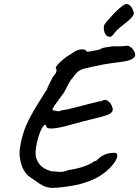

<svg xmlns="http://www.w3.org/2000/svg" viewBox="-20 -889 684 943"><path d="M233 34Q202 32 173.5 12.5Q145 -7 119 -25Q102 -42 92.5 -61.5Q83 -81 78 -113Q74 -132 78 -162Q82 -192 91 -223Q100 -254 108 -272Q120 -300 138.5 -332.5Q157 -365 175.5 -394.5Q194 -424 205 -442Q212 -449 211.5 -449.5Q211 -450 211 -450Q211 -455 221.5 -475.5Q232 -496 240 -512Q255 -528 257 -538Q259 -548 254 -554Q252 -558 262 -570Q272 -582 290.5 -597.5Q309 -613 332 -626Q356 -645 378.5 -646.5Q401 -648 405 -637Q405 -634 416.5 -635.5Q428 -637 443.5 -640.5Q459 -644 471 -646Q476 -652 494.5 -655.5Q513 -659 538 -662Q551 -661 566 -661.5Q581 -662 592 -663Q603 -664 603 -664Q610 -666 622 -657.5Q634 -649 642 -631Q649 -613 632.5 -601.5Q616 -590 575 -585Q545 -581 526.5 -578.5Q508 -576 488 -572.5Q468 -569 433 -561Q408 -556 391.5 -551.5Q375 -547 362.5 -537Q350 -527 335 -504Q328 -499 317 -478Q306 -457 295 -436Q267 -397 251 -375Q235 -353 239 -348Q239 -348 252 -345Q265 -342 269 -342Q279 -347 293.5 -349Q308 -351 317 -353Q379 -369 410.5 -377Q442 -385 456.5 -388.5Q471 -392 481 -393Q495 -404 509.5 -393.5Q524 -383 530 -367Q537 -350 530.5 -340Q524 -330 501.5 -322.5Q479 -315 437 -305Q395 -295 330 -277Q275 -261 239.5 -258Q204 -255 206 -275Q199 -279 190.5 -267Q182 -255 174.5 -234Q167 -213 161.5 -189Q156 -165 155 -144Q154 -123 158 -112Q166 -89 182 -73.5Q198 -58 232 -48Q252 -47 271 -45Q290 -43 314 -53Q373 -63 399.5 -74Q426 -85 431 -89Q439 -93 441.5 -96Q444 -99 449 -99Q446 -94 451.5 -98.5Q457 -103 467 -113Q485 -128 505 -133.5Q525 -139 539 -138.5Q553 -138 554 -133Q560 -123 549.5 -103Q539 -83 515.5 -60Q492 -37 459 -18Q406 10 344 21.5Q282 33 233 34ZM503 -714Q496 -721 492.5 -732.5Q489 -744 490 -762Q491 -767 503.5 -782Q516 -797 533.5 -816Q551 -835 568 -849.5Q585 -864 595 -868Q607 -873 620 -860Q633 -847 637 -826Q639 -818 628.5 -805.5Q618 -793 601 -779.5Q584 -766 567.5 -752.5Q551 -739 543 -728Q533 -712 523.5 -709Q514 -706 503 -714Z"/></svg>

Font: Caveat SemiBold
Style: Regular
Weight: 600
Designer: Pablo Impallari
Foundry: Pablo Impallari
Version: Version 2.000